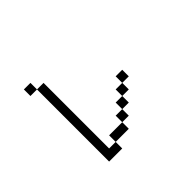

<svg xmlns="http://www.w3.org/2000/svg" viewBox="-147 -1022 1294 1294"><g transform="rotate(-45 500.0 -375.0)"><path d="M750 -312.5V-375H687.5V-312.5H625V-250H562.5V-187.5H500V-125H375V-62.5H312.5Q312.5 -62.5 312.5 -687.5H250V0H375V-62.5H500V-125H562.5V-187.5H625V-250H687.5V-312.5ZM250 -687.5V-750H187.5V-687.5Z"/></g></svg>

Font: Unifont
Style: Regular
Weight: 500
Version: Version 13.0.05